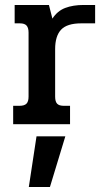

<svg xmlns="http://www.w3.org/2000/svg" viewBox="-20 -500 426 773"><path d="M33 -74H58Q78 -74 86.5 -82.5Q95 -91 95 -111V-369Q95 -388 87 -397Q79 -406 60 -406H39V-480H177L191 -425Q211 -456 242.5 -468Q274 -480 317 -480H363V-406H307Q250 -406 226 -380.5Q202 -355 202 -302V-111Q202 -91 210 -82.5Q218 -74 237 -74H262V0H33ZM127 49H243L181 253H96Z"/></svg>

Font: Pridi
Style: Regular
Weight: 400
Designer: Katatrad Team
Foundry: CadsonDemak
Version: Version 1.001